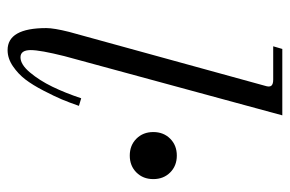

<svg xmlns="http://www.w3.org/2000/svg" viewBox="-149 -603 764 506"><g transform="rotate(90 233.0 -350.0)"><path d="M54 -90Q54 -110 64 -150L206 -666Q210 -678 206 -683Q202 -688 190 -688H102L109 -712H284L128 -138Q112 -74 112 -49Q112 -22 131 -22Q150 -22 171 -47Q192 -72 208.5 -106Q225 -140 239 -182L259 -176Q250 -150 242 -131Q234 -112 219 -83Q204 -54 189.5 -35Q175 -16 154.5 -2Q134 12 112 12Q54 12 54 -90ZM345.5 -327.5Q328 -345 328 -372Q328 -399 345.5 -416.5Q363 -434 390 -434Q417 -434 434.5 -416.5Q452 -399 452 -372Q452 -345 434.5 -327.5Q417 -310 390 -310Q363 -310 345.5 -327.5Z"/></g></svg>

Font: Old Standard TT
Style: Italic
Weight: 400
Italic angle: -15.2°
Designer: Alexey Kryukov <alexios@thessalonica.org.ru>
Version: Version 2.2